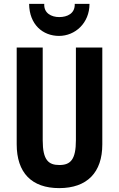

<svg xmlns="http://www.w3.org/2000/svg" viewBox="-20 -959 611 989"><path d="M441 -939H365C367 -889 326 -871 285 -871C245 -871 205 -891 208 -939H130C131 -832 201 -774 284 -774C367 -774 441 -840 441 -939ZM507 -215V-714H371V-237C371 -138 344 -109 286 -109C230 -109 200 -134 200 -236V-714H66V-216C66 -69 143 10 285 10C429 10 507 -71 507 -215Z"/></svg>

Font: Noto Sans Gurmukhi ExtraCondensed
Style: Bold
Weight: 700
Width: 2
Designer: Jelle Bosma - Monotype Design Team
Foundry: Monotype Imaging Inc.
Version: Version 2.004